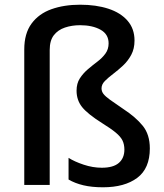

<svg xmlns="http://www.w3.org/2000/svg" viewBox="-20 -785 698 815"><path d="M551 -613Q551 -578 537 -552Q523 -526 502 -506.5Q481 -487 460.5 -471.5Q440 -456 425.5 -441.5Q411 -427 411 -410Q411 -397 419 -386.5Q427 -376 447 -361.5Q467 -347 504 -322Q556 -288 586 -251Q616 -214 616 -155Q616 -70 562.5 -30Q509 10 417 10Q370 10 334 1.5Q298 -7 271 -23V-115Q296 -99 335 -86Q374 -73 412 -73Q461 -73 484.5 -93.5Q508 -114 508 -150Q508 -172 500 -188.5Q492 -205 471.5 -222Q451 -239 414 -262Q352 -301 328.5 -330.5Q305 -360 305 -400Q305 -431 319 -452.5Q333 -474 353 -491Q373 -508 393.5 -523.5Q414 -539 427.5 -557.5Q441 -576 441 -601Q441 -640 406.5 -659Q372 -678 320 -678Q285 -678 255.5 -668Q226 -658 208.5 -635.5Q191 -613 191 -573V0H83V-575Q83 -643 114 -685Q145 -727 198.5 -746Q252 -765 320 -765Q388 -765 440 -748Q492 -731 521.5 -697Q551 -663 551 -613Z"/></svg>

Font: Noto Kufi Arabic Medium
Style: Regular
Weight: 500
Designer: Monotype Design Team, David Williams, Khaled Hosny
Foundry: Google LLC
Version: Version 2.109; ttfautohint (v1.8.4.7-5d5b)